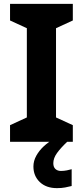

<svg xmlns="http://www.w3.org/2000/svg" viewBox="-20 -734 429 994"><path d="M357 0H32V-86L119 -126V-588L32 -628V-714H357V-628L270 -588V-126L357 -86ZM256 111Q256 131 267 141Q278 151 295 151Q311 151 326 148Q341 145 351 142V229Q335 233 317 236.5Q299 240 275 240Q219 240 186 208.5Q153 177 153 128Q153 99 168 72Q183 45 207.5 22.5Q232 0 263 -17L328 0Q294 32 275 58.5Q256 85 256 111Z"/></svg>

Font: Noto Sans Hebrew
Style: Bold
Weight: 700
Designer: Monotype Design Team
Foundry: Monotype Imaging Inc.
Version: Version 2.003